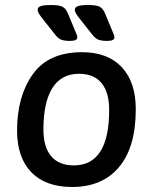

<svg xmlns="http://www.w3.org/2000/svg" viewBox="-20 -738 609 765"><path d="M48 -218Q48 -354 110.5 -442Q173 -530 307 -530Q409 -530 465 -470.5Q521 -411 521 -303Q521 -152 454.5 -72.5Q388 7 267 7Q162 7 105 -51.5Q48 -110 48 -218ZM415 -300Q415 -370 384.5 -407Q354 -444 295 -444Q224 -444 188.5 -387Q153 -330 153 -222Q153 -152 184 -115.5Q215 -79 274 -79Q415 -79 415 -300ZM199 -601 157 -654Q141 -674 135.5 -683Q130 -692 130 -699Q130 -709 142 -713.5Q154 -718 182 -718Q216 -718 228.5 -711.5Q241 -705 249 -688L279 -616Q288 -597 288 -589Q288 -575 259 -575Q236 -575 223.5 -580Q211 -585 199 -601ZM347 -601 305 -654Q289 -674 283.5 -683Q278 -692 278 -699Q278 -709 290 -713.5Q302 -718 330 -718Q364 -718 376.5 -711.5Q389 -705 397 -688L427 -616Q436 -597 436 -589Q436 -575 407 -575Q384 -575 371.5 -580Q359 -585 347 -601Z"/></svg>

Font: Asap-MediumItalic
Style: Italic
Weight: 500
Italic angle: -6°
Designer: Pablo Cosgaya
Foundry: Omnibus-Type
Version: Version 2.000; ttfautohint (v1.8)